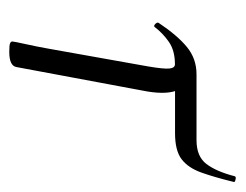

<svg xmlns="http://www.w3.org/2000/svg" viewBox="-76 -432 517 404"><g transform="rotate(90 182.0 -230.5)"><path d="M351.4 -466.6Q352.4 -469.6 358.4 -468.1Q364.4 -466.6 363.4 -464.6Q353.4 -423.6 343.5 -396Q333.6 -368.4 315.5 -354.6Q297.4 -340.8 260.6 -340.8H138.8L131 -370.8Q157.8 -370.8 169 -348.7Q180.2 -326.6 173 -282.6L121.6 -7.2Q119 8 89.6 8Q75.4 8 71.6 6.3Q67.8 4.6 67.8 1.6Q67.8 -1.6 73.3 -26.4Q78.8 -51.2 82.8 -74L120.2 -283.8Q125.8 -316.4 124.7 -328.5Q123.6 -340.6 115.8 -340.6Q87 -340.6 68.7 -327.9Q50.4 -315.2 37.2 -297.8Q35 -295.4 31.1 -299.1Q27.2 -302.8 28.4 -306Q54.8 -345.6 79.4 -365.8Q104 -386 136.8 -386H275.6Q309.6 -386 325.5 -406.8Q341.4 -427.6 351.4 -466.6Z"/></g></svg>

Font: Cormorant Garamond Light
Style: Italic
Weight: 300
Italic angle: -10°
Designer: Christian Thalmann (Catharsis Fonts)
Foundry: Catharsis Fonts
Version: Version 4.001